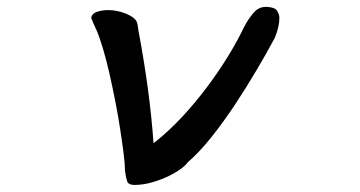

<svg xmlns="http://www.w3.org/2000/svg" viewBox="-20 -497 1040 555"><path d="M292 -467.8Q277.3 -467.8 263.7 -463.9Q245.1 -458.5 243.7 -444.8Q249 -431.2 258.8 -410.2Q267.6 -390.1 277.6 -356.7Q287.6 -323.2 296.4 -284.2Q305.2 -245.1 313.5 -203.1Q321.8 -161.1 327.6 -122.3Q333.5 -83.5 337.4 -52.7Q341.3 -22 341.3 -3.9Q343.3 14.6 347.7 27.3Q351.6 37.6 368.2 37.6Q392.1 37.6 417 30.8Q451.7 21.5 482.9 3.9Q512.2 -12.7 522 -27.3Q556.2 -56.6 591.3 -100.8Q626.5 -145 659.4 -194.8Q692.4 -244.6 722.2 -295.2Q752 -345.7 774.4 -387.7Q787.6 -419.9 787.6 -445.3Q787.6 -455.6 780.8 -466.3Q773.9 -476.1 751 -477.1Q749.5 -477.1 748.5 -477.1Q727.5 -477.1 713.4 -460.4Q697.3 -441.9 685.5 -418.9Q667 -379.9 639.6 -335Q580.1 -238.8 508.3 -161.1Q469.7 -119.6 430.7 -88.4L423.8 -83Q413.1 -234.4 380.4 -407.2Q380.4 -407.7 377.4 -427.2Q375 -442.4 354.2 -452.9Q333.5 -463.4 309.1 -466.8Q300.3 -467.8 292 -467.8Z"/></svg>

Font: Bakudai
Style: Light
Weight: 300
Version: Version 1.48